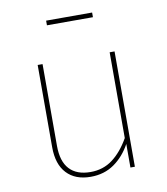

<svg xmlns="http://www.w3.org/2000/svg" viewBox="-81 -774 738 851"><g transform="rotate(-10 288.0 -348.0)"><path d="M459 0H439V-106Q410 -53 365 -21.5Q320 10 259 10Q190 10 151.5 -31Q113 -72 113 -149V-519H135V-151Q135 -81 167.5 -46Q200 -11 262 -11Q319 -11 361.5 -43Q404 -75 437 -133V-519H459ZM184 -685V-706H391V-685Z"/></g></svg>

Font: Fira Sans Thin
Style: Regular
Weight: 100
Designer: bBox Type GmbH & Carrois Corporate GbR & Edenspiekermann AG
Foundry: bBox Type GmbH & Carrois Corporate GbR & Edenspiekermann AG
Version: Version 4.301